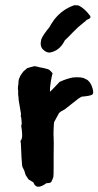

<svg xmlns="http://www.w3.org/2000/svg" viewBox="-20 -681 380 741"><path d="M267 -661 283 -660Q306 -649 327 -621Q335 -611 314 -604Q313 -601 303 -594Q281 -577 261 -556Q241 -535 230 -525Q210 -484 171 -478Q158 -478 145.5 -490.5Q133 -503 139 -528Q144 -544 173 -579Q173 -582 189 -605Q220 -645 267 -661ZM52 -295Q52 -304 50 -316V-323Q51 -330 49 -338Q49 -348 51 -356Q51 -376 56 -382Q56 -387 70 -405Q74 -409 85 -418Q101 -423 107 -424Q111 -428 134 -421Q144 -420 165 -414Q172 -412 183 -398Q181 -394 176.5 -368.5Q172 -343 173 -327Q179 -332 194 -348Q209 -364 210 -365Q236 -377 261 -382Q297 -385 308 -377Q317 -374 322 -368Q331 -360 337 -340.5Q343 -321 336 -316Q330 -311 296 -308Q294 -308 282 -300L230 -259Q214 -251 208 -245L189 -210Q188 -208 187 -184Q186 -160 187 -149.5Q188 -139 187 -82V-39Q187 -4 186 1.5Q185 7 178 21Q175 26 159 26Q120 55 109 23L96 15Q88 11 86 5Q78 -6 78 -8L74 -22L68 -34Q65 -35 63 -72.5Q61 -110 61 -118.5Q61 -127 59 -137Q66 -144 65.5 -161Q65 -178 63 -187.5Q61 -197 63 -199.5Q65 -202 62 -227Q59 -231 61 -242Z"/></svg>

Font: Caveat Brush
Style: Regular
Weight: 400
Designer: Pablo Impallari
Foundry: Creative Lab NY
Version: Version 1.096; ttfautohint (v1.3)